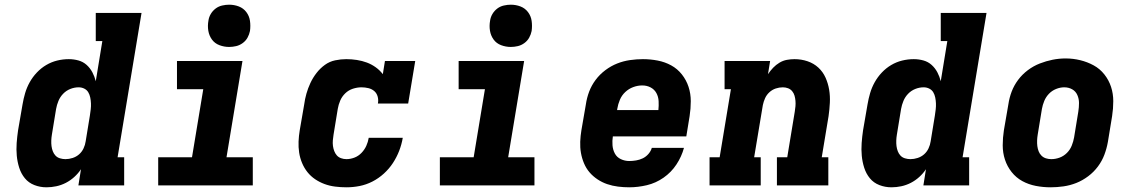

<svg xmlns="http://www.w3.org/2000/svg" viewBox="-20 -790 4840 818"><path d="M178 8Q151 8 126.5 -1.5Q102 -11 86 -30.5Q70 -50 62 -75Q54 -100 51.5 -126.5Q49 -153 51 -180.5Q53 -208 57 -235L76 -345Q80 -369 87 -393Q94 -417 106.5 -439.5Q119 -462 137 -481Q155 -500 177 -513Q199 -526 223.5 -532Q248 -538 273 -538Q294 -538 314 -532.5Q334 -527 349 -513.5Q364 -500 373.5 -482Q383 -464 388 -444L416 -615H388V-735H583L481 -120H509V0H314L325 -69Q313 -51 296.5 -36Q280 -21 260.5 -11Q241 -1 220 3.5Q199 8 178 8ZM259 -112Q274 -112 289.5 -117Q305 -122 317 -132.5Q329 -143 336 -158Q343 -173 345 -188L363 -298Q365 -311 366.5 -324Q368 -337 367.5 -349.5Q367 -362 364.5 -374.5Q362 -387 356 -397Q350 -407 339 -412.5Q328 -418 315 -418Q297 -418 279.5 -411Q262 -404 249 -390.5Q236 -377 229 -360Q222 -343 219 -326L201 -216Q199 -204 198.5 -191.5Q198 -179 199.5 -167.5Q201 -156 205 -145.5Q209 -135 216.5 -127Q224 -119 235.5 -115.5Q247 -112 259 -112Z M654 0V-120H798L846 -410H734V-530H1013L945 -120H1057V0ZM956 -590Q935 -590 915 -597.5Q895 -605 883 -621.5Q871 -638 867.5 -659Q864 -680 868 -702Q870 -717 878 -730.5Q886 -744 898.5 -753.5Q911 -763 926.5 -766.5Q942 -770 956 -770Q978 -770 997.5 -762.5Q1017 -755 1029.5 -738.5Q1042 -722 1045 -701Q1048 -680 1045 -658Q1042 -643 1034.5 -629.5Q1027 -616 1014 -606.5Q1001 -597 986 -593.5Q971 -590 956 -590Z M1456 8Q1432 8 1408 5Q1384 2 1362.5 -6Q1341 -14 1322.5 -26.5Q1304 -39 1290 -56.5Q1276 -74 1267 -95.5Q1258 -117 1254.5 -140Q1251 -163 1252 -187Q1253 -211 1257 -235L1276 -345Q1279 -368 1285.5 -391Q1292 -414 1302.5 -436.5Q1313 -459 1328.5 -479Q1344 -499 1364 -513.5Q1384 -528 1408 -533Q1432 -538 1455 -538Q1478 -538 1500.5 -534.5Q1523 -531 1543 -523.5Q1563 -516 1580.5 -503.5Q1598 -491 1611 -474L1620 -530H1749L1719 -349H1590Q1593 -364 1589 -378.5Q1585 -393 1574.5 -402Q1564 -411 1549.5 -414.5Q1535 -418 1520 -418Q1502 -418 1483.5 -412Q1465 -406 1451 -392.5Q1437 -379 1429.5 -361.5Q1422 -344 1419 -326L1401 -216Q1399 -204 1398 -192Q1397 -180 1398.5 -168.5Q1400 -157 1404 -146.5Q1408 -136 1415 -128Q1422 -120 1433 -116Q1444 -112 1456 -112Q1473 -112 1490 -118.5Q1507 -125 1520 -138.5Q1533 -152 1540.5 -168.5Q1548 -185 1551 -203H1696Q1691 -174 1680.5 -147Q1670 -120 1654 -95.5Q1638 -71 1615.5 -50.5Q1593 -30 1566.5 -16.5Q1540 -3 1512 2.5Q1484 8 1456 8Z M1854 0V-120H1998L2046 -410H1934V-530H2213L2145 -120H2257V0ZM2156 -590Q2135 -590 2115 -597.5Q2095 -605 2083 -621.5Q2071 -638 2067.5 -659Q2064 -680 2068 -702Q2070 -717 2078 -730.5Q2086 -744 2098.5 -753.5Q2111 -763 2126.5 -766.5Q2142 -770 2156 -770Q2178 -770 2197.5 -762.5Q2217 -755 2229.5 -738.5Q2242 -722 2245 -701Q2248 -680 2245 -658Q2242 -643 2234.5 -629.5Q2227 -616 2214 -606.5Q2201 -597 2186 -593.5Q2171 -590 2156 -590Z M2661 8Q2637 8 2613 5Q2589 2 2567 -5.5Q2545 -13 2525.5 -26Q2506 -39 2491.5 -56Q2477 -73 2468 -94.5Q2459 -116 2455 -139Q2451 -162 2452 -186.5Q2453 -211 2457 -235L2476 -345Q2480 -373 2490 -399.5Q2500 -426 2517.5 -449.5Q2535 -473 2559 -491Q2583 -509 2609.5 -519.5Q2636 -530 2664 -534Q2692 -538 2719 -538Q2751 -538 2782 -532Q2813 -526 2839.5 -511.5Q2866 -497 2885 -473Q2904 -449 2913.5 -420Q2923 -391 2923 -359Q2923 -327 2918 -295L2904 -209H2591Q2588 -190 2589.5 -171Q2591 -152 2599.5 -136Q2608 -120 2625 -112Q2642 -104 2661 -104Q2675 -104 2690 -106.5Q2705 -109 2718.5 -115.5Q2732 -122 2742.5 -134Q2753 -146 2757 -160H2894Q2884 -123 2862 -89.5Q2840 -56 2807 -33Q2774 -10 2736 -1Q2698 8 2661 8ZM2609 -321H2785Q2787 -340 2786 -359Q2785 -378 2776.5 -393.5Q2768 -409 2752 -417.5Q2736 -426 2716 -426Q2697 -426 2678 -419Q2659 -412 2644 -398Q2629 -384 2621 -365Q2613 -346 2610 -327Z M3003 0V-120H3046L3094 -410H3067V-530H3261L3252 -474Q3262 -489 3274 -501.5Q3286 -514 3301 -523Q3316 -532 3332.5 -535Q3349 -538 3365 -538Q3394 -538 3420.5 -529Q3447 -520 3466.5 -502Q3486 -484 3497 -459.5Q3508 -435 3512.5 -408Q3517 -381 3515.5 -352Q3514 -323 3510 -295L3481 -120H3509V0H3290V-120H3334L3366 -314Q3368 -326 3369 -337.5Q3370 -349 3369 -360.5Q3368 -372 3365 -382.5Q3362 -393 3355 -401.5Q3348 -410 3337.5 -414Q3327 -418 3315 -418Q3300 -418 3285 -413Q3270 -408 3258 -397Q3246 -386 3239.5 -371.5Q3233 -357 3230 -342L3193 -120H3221V0Z M3778 8Q3751 8 3726.5 -1.5Q3702 -11 3686 -30.5Q3670 -50 3662 -75Q3654 -100 3651.5 -126.5Q3649 -153 3651 -180.5Q3653 -208 3657 -235L3676 -345Q3680 -369 3687 -393Q3694 -417 3706.5 -439.5Q3719 -462 3737 -481Q3755 -500 3777 -513Q3799 -526 3823.5 -532Q3848 -538 3873 -538Q3894 -538 3914 -532.5Q3934 -527 3949 -513.5Q3964 -500 3973.5 -482Q3983 -464 3988 -444L4016 -615H3988V-735H4183L4081 -120H4109V0H3914L3925 -69Q3913 -51 3896.5 -36Q3880 -21 3860.5 -11Q3841 -1 3820 3.5Q3799 8 3778 8ZM3859 -112Q3874 -112 3889.5 -117Q3905 -122 3917 -132.5Q3929 -143 3936 -158Q3943 -173 3945 -188L3963 -298Q3965 -311 3966.5 -324Q3968 -337 3967.5 -349.5Q3967 -362 3964.5 -374.5Q3962 -387 3956 -397Q3950 -407 3939 -412.5Q3928 -418 3915 -418Q3897 -418 3879.5 -411Q3862 -404 3849 -390.5Q3836 -377 3829 -360Q3822 -343 3819 -326L3801 -216Q3799 -204 3798.5 -191.5Q3798 -179 3799.5 -167.5Q3801 -156 3805 -145.5Q3809 -135 3816.5 -127Q3824 -119 3835.5 -115.5Q3847 -112 3859 -112Z M4456 8Q4424 8 4393 2Q4362 -4 4335.5 -18.5Q4309 -33 4290 -57Q4271 -81 4261.5 -110Q4252 -139 4252 -171Q4252 -203 4257 -235L4276 -345Q4280 -373 4290 -399.5Q4300 -426 4317.5 -449.5Q4335 -473 4359 -491Q4383 -509 4410 -519.5Q4437 -530 4464.5 -535.5Q4492 -541 4520 -541Q4552 -541 4582.5 -533.5Q4613 -526 4639.5 -511.5Q4666 -497 4685 -473Q4704 -449 4713.5 -420Q4723 -391 4723 -359Q4723 -327 4718 -295L4700 -185Q4695 -157 4685 -130.5Q4675 -104 4657.5 -80.5Q4640 -57 4616 -39Q4592 -21 4565.5 -10.5Q4539 0 4511 4Q4483 8 4456 8ZM4459 -112Q4477 -112 4494.5 -118.5Q4512 -125 4525.5 -138.5Q4539 -152 4546 -169.5Q4553 -187 4556 -204L4574 -314Q4577 -333 4577 -351Q4577 -369 4570 -385Q4563 -401 4548 -409.5Q4533 -418 4514 -418Q4497 -418 4479.5 -411Q4462 -404 4449 -390.5Q4436 -377 4429 -360Q4422 -343 4419 -326L4401 -216Q4399 -204 4398.5 -191.5Q4398 -179 4399.5 -167.5Q4401 -156 4405 -145.5Q4409 -135 4417 -127Q4425 -119 4436 -115.5Q4447 -112 4459 -112Z"/></svg>

Font: Iosevka Slab HvExObl
Style: Regular
Weight: 900
Width: 7
Italic angle: -9°
Monospace: yes
Designer: Belleve Invis
Foundry: Belleve Invis
Version: Version 11.1.1; ttfautohint (v1.8.3)